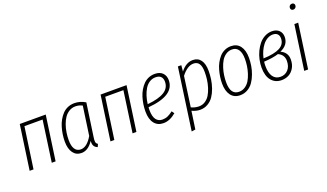

<svg xmlns="http://www.w3.org/2000/svg" viewBox="-84 -1327 3605 2115"><g transform="rotate(-20 1719.0 -269.5)"><path d="M309.1 0 377 -481.9H164.1L95.2 0H49.8L124 -522H428.2L354 0Z M765.6 -532.2Q833 -532.2 894.5 -495.1L839.4 -111.8Q833 -72.8 835.9 -53Q838.9 -33.2 858.4 -22L843.8 11.2Q815.9 0.5 803.5 -20.3Q791 -41 794.4 -80.1Q734.4 11.2 655.3 11.2Q593.3 11.2 558.3 -36.9Q523.4 -85 523.4 -169.9Q523.4 -210.9 529.5 -252.2Q535.6 -293.5 547.6 -334.5Q559.6 -375.5 579.6 -410.9Q599.6 -446.3 625.5 -473.6Q651.4 -501 687.5 -516.6Q723.6 -532.2 765.6 -532.2ZM764.6 -495.1Q724.6 -495.1 691.2 -474.9Q657.7 -454.6 635.5 -421.9Q613.3 -389.2 598.1 -346.2Q583 -303.2 576.2 -258.8Q569.3 -214.4 569.3 -169.9Q569.3 -101.1 593 -64.9Q616.7 -28.8 661.6 -28.8Q734.4 -28.8 797.4 -136.2L845.7 -475.1Q808.1 -495.1 764.6 -495.1Z M1256.3 0 1324.2 -481.9H1111.3L1042.5 0H997.1L1071.3 -522H1375.5L1301.3 0Z M1831.5 -415Q1831.5 -235.4 1520 -210Q1518.6 -193.4 1518.6 -178.2Q1518.6 -102.1 1545.2 -65.9Q1571.8 -29.8 1619.6 -29.8Q1652.8 -29.8 1681.6 -42.5Q1710.4 -55.2 1743.7 -81.1L1764.6 -50.8Q1691.9 11.2 1616.7 11.2Q1548.3 11.2 1510 -37.8Q1471.7 -86.9 1471.7 -176.8Q1471.7 -218.8 1478 -260.7Q1484.4 -302.7 1496.8 -342.8Q1509.3 -382.8 1529.5 -417Q1549.8 -451.2 1575.2 -477.1Q1600.6 -502.9 1634.8 -517.6Q1668.9 -532.2 1708 -532.2Q1767.1 -532.2 1799.3 -500Q1831.5 -467.8 1831.5 -415ZM1703.6 -494.1Q1664.6 -494.1 1632.1 -473.1Q1599.6 -452.1 1577.9 -416.3Q1556.2 -380.4 1542.5 -337.2Q1528.8 -293.9 1522.9 -245.1Q1655.3 -257.3 1720.9 -298.1Q1786.6 -338.9 1786.6 -414.1Q1786.6 -451.7 1766.1 -472.9Q1745.6 -494.1 1703.6 -494.1Z M1875.5 203.1 1977.5 -522H2017.6L2010.7 -450.2Q2074.7 -532.2 2154.3 -532.2Q2214.4 -532.2 2246.8 -487.8Q2279.3 -443.4 2279.3 -360.8Q2279.3 -311 2272 -261.2Q2264.6 -211.4 2247.1 -161.6Q2229.5 -111.8 2203.6 -74Q2177.7 -36.1 2137.2 -12.5Q2096.7 11.2 2046.4 11.2Q2000.5 11.2 1950.7 -12.2L1920.4 196.8ZM2047.4 -28.8Q2087.9 -28.8 2120.8 -50.5Q2153.8 -72.3 2174.3 -106.7Q2194.8 -141.1 2209 -186Q2223.1 -231 2228.8 -274.7Q2234.4 -318.4 2234.4 -361.8Q2235.8 -493.2 2148.4 -493.2Q2109.9 -493.2 2073 -467.8Q2036.1 -442.4 2005.4 -400.9L1956.5 -49.8Q2001 -28.8 2047.4 -28.8Z M2516.1 11.2Q2445.8 11.2 2408 -39.3Q2370.1 -89.8 2370.1 -178.2Q2370.1 -215.8 2375.7 -254.9Q2381.3 -293.9 2392.6 -334.2Q2403.8 -374.5 2422.9 -409.7Q2441.9 -444.8 2466.6 -472.4Q2491.2 -500 2525.9 -516.1Q2560.5 -532.2 2601.1 -532.2Q2670.9 -532.2 2708.5 -482.4Q2746.1 -432.6 2746.1 -344.2Q2746.1 -298.8 2738.5 -251.7Q2731 -204.6 2713.1 -157Q2695.3 -109.4 2669.7 -72.3Q2644 -35.2 2604.2 -12Q2564.5 11.2 2516.1 11.2ZM2517.1 -28.8Q2556.6 -28.8 2588.9 -50.5Q2621.1 -72.3 2641.4 -106.2Q2661.6 -140.1 2675.3 -183.8Q2689 -227.5 2694.6 -268.3Q2700.2 -309.1 2700.2 -347.2Q2700.2 -418.9 2674.6 -456.5Q2648.9 -494.1 2600.1 -494.1Q2560.1 -494.1 2527.8 -472.2Q2495.6 -450.2 2475.3 -416.3Q2455.1 -382.3 2441.4 -338.6Q2427.7 -294.9 2422.4 -254.2Q2417 -213.4 2417 -174.8Q2417 -28.8 2517.1 -28.8Z M3082 -532.2Q3133.3 -532.2 3164.1 -503.2Q3194.8 -474.1 3194.8 -425.8Q3194.8 -331.5 3093.8 -288.1Q3130.4 -272.9 3151.6 -243.2Q3172.9 -213.4 3172.9 -169.9Q3172.9 -111.8 3147.9 -69.8Q3123 -27.8 3085 -8.3Q3046.9 11.2 3002 11.2Q2927.2 11.2 2883.1 -42Q2838.9 -95.2 2838.9 -193.8Q2838.9 -239.7 2849.1 -287.4Q2859.4 -335 2880.4 -378.7Q2901.4 -422.4 2929.9 -456.8Q2958.5 -491.2 2998 -511.7Q3037.6 -532.2 3082 -532.2ZM3079.1 -495.1Q3045.9 -495.1 3015.1 -477.8Q2984.4 -460.4 2960.9 -430.7Q2937.5 -400.9 2920.4 -362.8Q2903.3 -324.7 2894 -282.2Q3022.5 -286.6 3086.7 -320.8Q3150.9 -355 3150.9 -424.8Q3150.9 -458 3132.1 -476.6Q3113.3 -495.1 3079.1 -495.1ZM3059.1 -272.9Q2993.7 -252 2888.2 -246.1Q2884.8 -223.1 2884.8 -195.8Q2884.8 -115.2 2915 -71.5Q2945.3 -27.8 3002.9 -27.8Q3057.1 -27.8 3092 -66.2Q3127 -104.5 3127 -169.9Q3127 -242.7 3059.1 -272.9Z M3386.7 -674.8Q3373.5 -674.8 3365.2 -683.3Q3356.9 -691.9 3356.9 -705.1Q3356.9 -721.7 3367.4 -731.9Q3377.9 -742.2 3393.6 -742.2Q3407.2 -742.2 3415.5 -733.9Q3423.8 -725.6 3423.8 -712.9Q3423.8 -696.3 3413.1 -685.5Q3402.3 -674.8 3386.7 -674.8ZM3387.7 -522 3314 0H3268.6L3342.8 -522Z"/></g></svg>

Font: Fira Sans Compressed ExtraLight
Style: Italic
Weight: 250
Width: 3
Italic angle: -8°
Designer: Carrois Corporate & Edenspiekermann AG
Foundry: Carrois Corporate GbR & Edenspiekermann AG
Version: Version 4.203;PS 004.203;hotconv 1.0.88;makeotf.lib2.5.64775